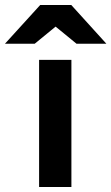

<svg xmlns="http://www.w3.org/2000/svg" viewBox="-81 -752 448 772"><path d="M76.2 0V-511.2H206.1V0ZM226.6 -576.2 142.6 -645 58.6 -576.2H-61L80.6 -731.9H205.6L346.7 -576.2Z"/></svg>

Font: Overpass
Style: Bold
Weight: 700
Designer: Delve Withrington
Foundry: Delve Fonts
Version: Version 1.001